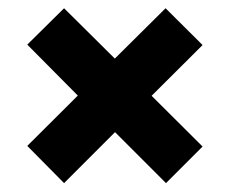

<svg xmlns="http://www.w3.org/2000/svg" viewBox="-20 -558 557 454"><path d="M338.5 -331.5 459 -211.5 372.5 -125 252 -245.5 131.5 -125 44.5 -213 164 -332 44.5 -452.5 131.5 -538.5 251.5 -419.5 371.5 -538.5 459 -451.5Z"/></svg>

Font: League Spartan Thin
Style: Bold
Weight: 700
Version: Version 2.002